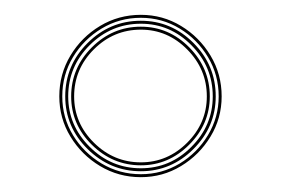

<svg xmlns="http://www.w3.org/2000/svg" viewBox="-20 -830 379 259"><path d="M170 -591Q140 -591 115 -606Q90 -621 75 -645.8Q60 -670.5 60 -700Q60 -730 75 -755Q90 -780 115 -795Q140 -810 170 -810Q199.5 -810 224.2 -795Q249 -780 264 -755Q279 -730 279 -700Q279 -670.5 264 -645.8Q249 -621 224.2 -606Q199.5 -591 170 -591ZM170 -595Q198.5 -595 222.4 -609.4Q246.2 -623.8 260.6 -647.8Q275 -671.8 275 -700Q275 -728.8 260.6 -752.9Q246.2 -777 222.4 -791.5Q198.5 -806 170 -806Q141.2 -806 117.1 -791.5Q93 -777 78.5 -753Q64 -729 64 -700Q64 -671.5 78.5 -647.6Q93 -623.8 117.1 -609.4Q141.2 -595 170 -595ZM170 -599Q128.5 -599 98.2 -628.9Q68 -658.8 68 -700Q68 -741.8 98.1 -771.9Q128.2 -802 170 -802Q211.2 -802 241.1 -771.9Q271 -741.8 271 -700Q271 -659 241 -629Q211 -599 170 -599ZM170 -603Q209.5 -603 238.2 -631.9Q267 -660.8 267 -700Q267 -740 238.2 -769Q209.5 -798 170 -798Q130 -798 101 -769.1Q72 -740.2 72 -700Q72 -660.8 101 -631.9Q130 -603 170 -603ZM170 -607Q132 -607 104 -634.6Q76 -662.2 76 -700Q76 -738.2 103.9 -766.1Q131.8 -794 170 -794Q207.8 -794 235.4 -766Q263 -738 263 -700Q263 -662.5 235.2 -634.8Q207.5 -607 170 -607ZM170 -611Q206 -611 232.5 -637.5Q259 -664 259 -700Q259 -736.5 232.6 -763.2Q206.2 -790 170 -790Q133.2 -790 106.6 -763.4Q80 -736.8 80 -700Q80 -663.8 106.8 -637.4Q133.5 -611 170 -611Z"/></svg>

Font: Big Shoulders Inline Thin
Style: Regular
Weight: 100
Designer: Patric King
Foundry: XO Type Co
Version: Version 2.002